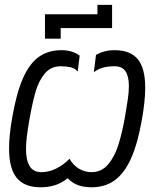

<svg xmlns="http://www.w3.org/2000/svg" viewBox="-20 -764 640 794"><path d="M166 -705H383V-744H443.5V-648H231V-604H166ZM17.5 -150Q17.5 -205 31 -280.5Q48.5 -381 75.5 -441.5Q102.5 -502 141.2 -529.2Q180 -556.5 234.5 -556.5Q279.5 -556.5 309.5 -534L301.5 -468.5Q289 -482 271.5 -486Q254 -490 231 -490Q190.5 -490 165.5 -460.2Q140.5 -430.5 127.5 -386Q114.5 -341.5 102 -271.5Q95 -231 91.2 -201.8Q87.5 -172.5 87.5 -147.5Q87.5 -102.5 102.5 -77.2Q117.5 -52 152 -52Q180.5 -52 210.5 -66Q240.5 -80 267.5 -107.5Q283.5 -79.5 307.5 -65.8Q331.5 -52 358.5 -52Q399.5 -52 426.8 -83.8Q454 -115.5 469.5 -164.8Q485 -214 497 -281.5Q505 -328.5 509 -356.5Q513 -384.5 513 -408.5Q513 -447.5 499.2 -468.8Q485.5 -490 453 -490Q428.5 -490 407.5 -484.8Q386.5 -479.5 368 -465.5L377 -537Q411 -556.5 454 -556.5Q518.5 -556.5 549.5 -519.5Q580.5 -482.5 580.5 -400.5Q580.5 -347 567 -270.5Q549.5 -170 521.8 -108.5Q494 -47 454 -18.2Q414 10.5 358.5 10.5Q327.5 10.5 303 1.8Q278.5 -7 260 -27Q233.5 -6 206.2 2.2Q179 10.5 148 10.5Q81.5 10.5 49.5 -28Q17.5 -66.5 17.5 -150Z"/></svg>

Font: JuliaMono Light
Style: Italic
Weight: 300
Italic angle: -9°
Monospace: yes
Designer: cormullion
Foundry: corm
Version: Version 0.054; ttfautohint (v1.8.4)